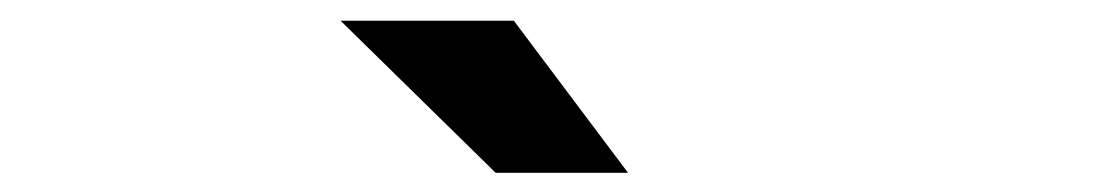

<svg xmlns="http://www.w3.org/2000/svg" viewBox="-20 -780 1090 190"><path d="M601.5 -609H470.5L317 -759.5H488.5Z"/></svg>

Font: League Mono Extended SemiBold
Style: Regular
Weight: 600
Width: 9
Designer: Tyler Finck
Foundry: The League of Moveable Type / Tyler Finck
Version: Version 2.210